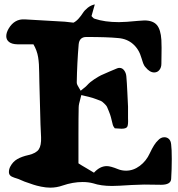

<svg xmlns="http://www.w3.org/2000/svg" viewBox="-20 -863 820 883"><path d="M412.1 -68.8Q401.4 -75.7 377.7 -89.4Q354 -103 340.8 -111.8V-241.2Q340.8 -327.1 341.8 -368.2Q341.8 -377 344 -386.7Q346.2 -396.5 349.4 -408Q352.5 -419.4 354 -425.8Q381.3 -418.9 393.1 -416.3Q404.8 -413.6 421.9 -407.2Q439 -400.9 444.3 -398.7Q449.7 -396.5 459.7 -386.7Q469.7 -377 471.9 -372.1Q474.1 -367.2 480.7 -351.1Q487.3 -335 490 -324.2Q492.7 -313.5 499 -288.1Q500 -283.2 507.8 -272.9Q536.1 -271 539.1 -271Q560.5 -271 565.4 -280.3Q570.3 -289.6 568.8 -319.8Q568.4 -329.1 568.8 -346.4Q569.3 -363.8 568.8 -373Q567.9 -388.7 565.7 -437.3Q563.5 -485.8 561 -512.2Q559.6 -527.8 551 -539.3Q542.5 -550.8 529.8 -550.8Q523.9 -550.8 519 -548.8Q513.2 -546.4 484.6 -534.4Q456.1 -522.5 444.6 -516.8Q433.1 -511.2 413.6 -498.5Q394 -485.8 380.9 -471.2Q376.5 -465.8 365.5 -457.5Q354.5 -449.2 351.1 -445.8Q349.1 -449.7 343.8 -458Q338.4 -466.3 335.7 -472.4Q333 -478.5 333 -483.9Q334.5 -572.3 341.8 -659.2Q345.2 -692.9 377 -692.9Q474.1 -692.9 522.9 -688Q563.5 -685.1 591.6 -660.6Q619.6 -636.2 630.9 -595.2Q631.8 -592.3 634.3 -584.5Q636.7 -576.7 638.2 -572.5Q639.6 -568.4 642.6 -563Q645.5 -557.6 648.9 -554.2Q668.5 -529.8 689 -529.8Q704.1 -529.8 713.1 -541.3Q722.2 -552.7 722.2 -569.8Q722.2 -582.5 722.7 -606.9Q723.1 -631.3 723.1 -643.1Q723.1 -667 722.2 -679.2Q719.2 -727.5 701.2 -748.3Q683.1 -769 644 -769Q637.7 -769 615.2 -767.1Q555.7 -761.2 526.9 -761.2Q461.4 -761.2 415 -776.9Q412.6 -777.3 410.4 -779.1Q408.2 -780.8 404.8 -784.7Q401.4 -788.6 400.9 -789.1L416 -842.8Q397.9 -838.9 383.5 -827.4Q369.1 -815.9 361.3 -803.5Q353.5 -791 341.8 -777.8Q330.1 -764.6 317.9 -758.8L278.8 -763.2Q228.5 -765.6 94.2 -773.9Q46.9 -776.9 20 -731.9Q8.8 -712.9 8.8 -696.8Q8.8 -679.7 22 -669.7Q35.2 -659.7 60.1 -659.2H133.8Q150.4 -630.4 155.3 -600.1Q160.2 -569.8 160.2 -528.8Q160.2 -498 161.1 -481.9Q162.1 -460.9 164.1 -370.8Q166 -280.8 168.9 -231.9Q170.4 -194.3 158.4 -176.3Q146.5 -158.2 110.8 -149.9Q80.1 -143.1 59.6 -131.3Q39.1 -119.6 26.9 -96.2Q21 -84.5 21 -71.8Q21 -62.5 26.6 -56.4Q32.2 -50.3 45.9 -45.9Q60.5 -42.5 92.8 -27.8Q121.1 -18.1 133.8 -13.7Q146.5 -9.3 169.2 -4.6Q191.9 0 210.9 0Q240.7 0 268.1 -9.8Q315.4 -25.9 359.9 -25.9Q385.7 -25.9 408.2 -20Q444.3 -7.8 495.1 -7.8Q519 -7.8 585.9 -12.2Q624 -14.2 643.1 -14.2Q656.2 -14.2 682.6 -13.7Q709 -13.2 721.2 -13.2Q764.6 -13.2 767.1 -39.1Q770 -85 770 -131.8Q770 -178.2 767.1 -199.2Q765.6 -215.3 757.1 -223.6Q748.5 -231.9 735.8 -231.9Q719.2 -231.9 706.1 -216.8Q689.5 -202.1 668.9 -158.2Q652.8 -122.6 623 -100.3Q593.3 -78.1 560.1 -78.1Q540 -78.1 522.9 -85Q488.3 -99.1 471.2 -99.1Q439.5 -99.1 412.1 -68.8Z"/></svg>

Font: Sonetni venez
Style: Regular
Weight: 400
Designer: Alja Herlah
Foundry: Type Salon
Version: Version 1.000;hotconv 1.0.109;makeotfexe 2.5.65596